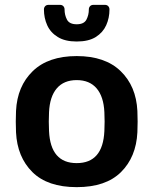

<svg xmlns="http://www.w3.org/2000/svg" viewBox="-20 -761 632 791"><path d="M296 10Q176 10 113.5 -52Q51 -114 46 -216Q45 -234 45 -260Q45 -286 46 -304Q51 -406 115 -468Q179 -530 296 -530Q413 -530 477 -468Q541 -406 546 -304Q547 -286 547 -260Q547 -234 546 -216Q541 -114 478.5 -52Q416 10 296 10ZM296 -89Q404 -89 410 -221Q411 -236 411 -260Q411 -284 410 -299Q407 -363 378 -397Q349 -431 296 -431Q243 -431 214 -397Q185 -363 182 -299Q181 -284 181 -260Q181 -236 182 -221Q188 -89 296 -89ZM296 -590Q248 -590 218 -608.5Q188 -627 174.5 -657Q161 -687 161 -722Q161 -730 166 -735.5Q171 -741 180 -741H227Q236 -741 241 -735.5Q246 -730 246 -722Q246 -699 256 -680Q266 -661 296 -661Q326 -661 336 -680Q346 -699 346 -722Q346 -730 351 -735.5Q356 -741 365 -741H412Q421 -741 426 -735.5Q431 -730 431 -722Q431 -687 417.5 -657Q404 -627 374.5 -608.5Q345 -590 296 -590Z"/></svg>

Font: Rubik Medium
Style: Regular
Weight: 500
Designer: Hubert and Fischer
Foundry: Hubert and Fischer
Version: Version 2.300; ttfautohint (v1.8.4.7-5d5b);gftools[0.9.30]